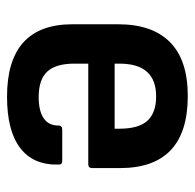

<svg xmlns="http://www.w3.org/2000/svg" viewBox="-24 -519 554 546"><g transform="rotate(90 253.0 -246.0)"><path d="M255 11Q49 11 49 -175V-305Q49 -402 100 -452.5Q151 -503 253 -503Q458 -503 458 -310V-231Q458 -220 447 -220H161V-180Q161 -128 183.5 -103.5Q206 -79 256 -79Q295 -79 316 -93Q337 -107 337 -135Q337 -146 349 -146H438Q448 -146 448 -136Q450 -64 401 -26.5Q352 11 255 11ZM161 -295H346V-309Q346 -363 323.5 -388Q301 -413 254 -413Q161 -413 161 -309Z"/></g></svg>

Font: Sofia Sans Semi Condensed
Style: Bold
Weight: 700
Designer: Botio Nikoltchev, Ani Petrova
Foundry: lettersoup
Version: Version 4.100; ttfautohint (v1.8.4.7-5d5b)